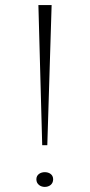

<svg xmlns="http://www.w3.org/2000/svg" viewBox="-20 -720 353 755"><path d="M146 -149H166L183 -700H131ZM156 15C173 15 189 5 189 -15C189 -34 173 -43 156 -43C140 -43 123 -34 123 -15C123 5 140 15 156 15Z"/></svg>

Font: Sprat Extended Thin
Style: Regular
Weight: 100
Width: 9
Designer: Ethan Nakache
Foundry: Collletttivo
Version: Version 2.000;Glyphs 3.2 (3217)